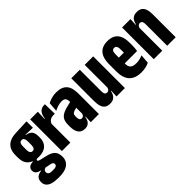

<svg xmlns="http://www.w3.org/2000/svg" viewBox="55 -1241 2150 2150"><g transform="rotate(-45 1130.0 -166.0)"><path d="M195 -136Q115.5 -136 69.5 -176.2Q23.5 -216.5 23.5 -295V-335Q23.5 -386 41.2 -423.5Q59 -461 98 -483Q137 -505 202 -508L379 -515.5V-414L266 -418V-413Q297 -408.5 317 -395.2Q337 -382 346.8 -359.5Q356.5 -337 356.5 -303.5V-280Q356.5 -213 316.2 -174.5Q276 -136 195 -136ZM186.5 81H209Q230 81 242.8 77Q255.5 73 261.2 65.2Q267 57.5 267 47.5V46.5Q267 31 255.5 24Q244 17 224 12.5L146.5 -2L168.5 -1.5Q156 2 147 7.5Q138 13 133.5 21.2Q129 29.5 129 40.5V41Q129 53 135 62Q141 71 153.8 76Q166.5 81 186.5 81ZM178.5 185Q126.5 185 89.2 173.8Q52 162.5 32.5 139.5Q13 116.5 13 81.5V79.5Q13 50.5 24.8 32Q36.5 13.5 57.2 3.8Q78 -6 104 -8.5V-13Q68 -20.5 49.8 -37.2Q31.5 -54 31.5 -81.5V-82.5Q31.5 -103 41 -116.8Q50.5 -130.5 68.5 -137.8Q86.5 -145 112 -146.5V-163.5L187.5 -138H176Q165.5 -138 159.5 -134.2Q153.5 -130.5 153.5 -123Q153.5 -114 161 -109.8Q168.5 -105.5 184 -102L260 -84.5Q326 -69.5 355.2 -39.5Q384.5 -9.5 384.5 48V53Q384.5 95.5 362.8 125Q341 154.5 300.8 169.8Q260.5 185 204 185ZM192.5 -231Q207 -231 215.2 -238.5Q223.5 -246 227.2 -260.8Q231 -275.5 231 -297V-340.5Q231 -362.5 227.2 -377Q223.5 -391.5 215.2 -399Q207 -406.5 193 -406.5H192Q177.5 -406.5 168.8 -399.2Q160 -392 156.2 -377.5Q152.5 -363 152.5 -340.5V-297Q152.5 -275.5 156.2 -260.8Q160 -246 169 -238.5Q178 -231 192.5 -231Z M557 -294.5 510 -392.5H546.5Q552.5 -445 577 -475.2Q601.5 -505.5 650.5 -505.5Q652.5 -505.5 654.5 -505.5Q656.5 -505.5 660 -505L663.5 -351Q660 -351.5 654.2 -351.8Q648.5 -352 642.5 -352Q610.5 -352 588.5 -337.5Q566.5 -323 557 -294.5ZM423.5 0V-502H545L539 -358L558 -353V0Z M881 0 885.5 -101H880.5V-302.5L878.5 -323Q878.5 -362 864.8 -379.2Q851 -396.5 814 -396.5Q783 -396.5 752.8 -386.2Q722.5 -376 698 -363.5L706.5 -475Q722.5 -484.5 743 -492.2Q763.5 -500 788.8 -505.2Q814 -510.5 842.5 -510.5Q886 -510.5 917.8 -499Q949.5 -487.5 970 -464.8Q990.5 -442 1000.2 -407.2Q1010 -372.5 1010 -326.5V0ZM784.5 7.5Q732 7.5 706.2 -28.8Q680.5 -65 680.5 -133V-157Q680.5 -227.5 713 -259.5Q745.5 -291.5 814 -308L893 -327.5L907.5 -236.5L848 -221Q826.5 -215 816.5 -203.2Q806.5 -191.5 806.5 -169V-154Q806.5 -128.5 814.5 -114.8Q822.5 -101 842.5 -101Q854 -101 861.8 -106.2Q869.5 -111.5 874.5 -120.5Q879.5 -129.5 881.5 -141L897 -85.5H879.5Q875 -59 864.8 -38Q854.5 -17 835.2 -4.8Q816 7.5 784.5 7.5Z M1209.5 -502V-163.5Q1209.5 -144 1212.8 -131.2Q1216 -118.5 1224 -111.8Q1232 -105 1246 -105Q1258 -105 1266.5 -110.5Q1275 -116 1280.5 -125.2Q1286 -134.5 1288 -146.5L1315.5 -86.5H1287.5Q1282 -60.5 1270.8 -39.2Q1259.5 -18 1238.5 -5.2Q1217.5 7.5 1182.5 7.5Q1144 7.5 1120.2 -9Q1096.5 -25.5 1085.5 -58.5Q1074.5 -91.5 1074.5 -140V-502ZM1421.5 -502V0H1288.5L1293.5 -103L1287 -104V-502Z M1680 7.5Q1581.5 7.5 1533.2 -44.8Q1485 -97 1485 -200.5V-313Q1485 -410 1526.8 -460.5Q1568.5 -511 1654.5 -511Q1710 -511 1746.5 -489.5Q1783 -468 1800.8 -425.8Q1818.5 -383.5 1818.5 -321V-284Q1818.5 -262 1817 -240.2Q1815.5 -218.5 1811.5 -197H1694Q1694 -242 1694 -275.2Q1694 -308.5 1694 -333Q1694 -357.5 1690.5 -373Q1687 -388.5 1678.5 -396.2Q1670 -404 1654.5 -404Q1632 -404 1623.2 -386.8Q1614.5 -369.5 1614.5 -333V-252.5L1616 -230.5V-185.5Q1616 -164.5 1621.8 -149.2Q1627.5 -134 1639.2 -124.5Q1651 -115 1668.2 -110.2Q1685.5 -105.5 1709 -105.5Q1738 -105.5 1764 -111.8Q1790 -118 1812 -128L1804 -20Q1781 -7.5 1748.8 0Q1716.5 7.5 1680 7.5ZM1569 -197V-289H1782.5V-197Z M2091.5 0V-338Q2091.5 -357.5 2088 -370.5Q2084.5 -383.5 2076.5 -390.2Q2068.5 -397 2054.5 -397Q2043 -397 2034.2 -391.5Q2025.5 -386 2020.2 -376.8Q2015 -367.5 2012.5 -355L1985 -415.5H2013Q2018.5 -441.5 2029.8 -462.8Q2041 -484 2062.5 -496.5Q2084 -509 2118 -509Q2156.5 -509 2180.2 -492.5Q2204 -476 2215 -443.5Q2226 -411 2226 -362V0ZM1879 0V-502H2012L2007 -398.5L2013.5 -397.5V0Z"/></g></svg>

Font: Anek Latin Condensed
Style: Bold
Weight: 700
Width: 3
Designer: Yesha Goshar
Foundry: Ek Type
Version: Version 1.003